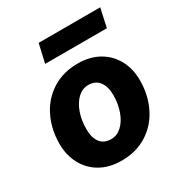

<svg xmlns="http://www.w3.org/2000/svg" viewBox="-166 -811 885 940"><g transform="rotate(-30 276.5 -341.5)"><path d="M187 -693H535L512 -588H163ZM28 -213Q28 -296 61.5 -364Q95 -432 157 -471Q219 -510 301 -510Q370 -510 420.5 -481Q471 -452 498 -401.5Q525 -351 525 -287Q525 -204 491.5 -136Q458 -68 396 -29Q334 10 252 10Q183 10 132.5 -19Q82 -48 55 -99Q28 -150 28 -213ZM376 -290Q376 -337 355 -365Q334 -393 293 -393Q260 -393 234 -368.5Q208 -344 193 -302.5Q178 -261 178 -210Q178 -162 198.5 -134.5Q219 -107 260 -107Q293 -107 319.5 -131.5Q346 -156 361 -198Q376 -240 376 -290Z"/></g></svg>

Font: CBA Beacon Sans Extra Bold
Style: Italic
Weight: 800
Italic angle: -13°
Designer: Wei Huang
Foundry: Wei Huang
Version: Version 1.002